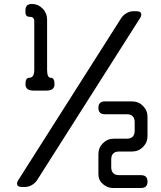

<svg xmlns="http://www.w3.org/2000/svg" viewBox="-20 -834 805 958"><path d="M493 84Q516 104 543 104H684Q716 104 716 72Q716 40 684 40H575Q535 40 535 0V-38Q535 -78 575 -78H639Q671 -78 693.5 -100.5Q716 -123 716 -155V-251Q716 -283 693.5 -305.5Q671 -328 639 -328H503Q471 -328 471 -296Q471 -264 503 -264H612Q652 -264 652 -224V-182Q652 -142 612 -142H548Q516 -142 493.5 -119.5Q471 -97 471 -65V35Q471 65 493 84ZM65 82Q65 99 90 99H104Q122 99 138.5 89.5Q155 80 165 65L679 -744Q685 -753 685 -761Q685 -778 660 -778H646Q628 -778 611.5 -768.5Q595 -759 585 -744L71 65Q65 74 65 82ZM107 -414Q107 -382 147 -382H212Q252 -382 252 -414Q252 -446 233 -446Q215 -446 215 -486V-734Q215 -769 192.5 -791.5Q170 -814 142 -814H138Q107 -814 107 -783V-772Q107 -750 129 -750Q151 -750 151 -728V-486Q151 -446 126 -446Q107 -446 107 -414Z"/></svg>

Font: WDXL Lubrifont JP N
Style: Regular
Weight: 400
Designer: [WDXL Lubrifont] Copyright 2020-2022 (c) NightFurySL2001, Skr-ZERO; [ZCOOL QingKe HuangYou] Copyright 2018-2022 (c) The 
Version: Version 2.001;hotconv 1.1.1;makeotfexe 2.6.0